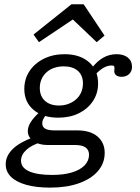

<svg xmlns="http://www.w3.org/2000/svg" viewBox="-20 -677 647 890"><path d="M212.9 192.7Q148.4 192.7 102 179.8Q55.6 166.9 31 142.7Q6.5 118.5 6.5 84.7Q6.5 45.2 39.5 13.3Q72.6 -18.5 136.3 -41.1L167.7 -16.9Q125 -4 101.2 18.5Q77.4 41.1 77.4 67.7Q77.4 100 114.5 116.9Q151.6 133.9 221.8 133.9Q274.2 133.9 312.5 122.6Q350.8 111.3 371.8 89.9Q392.7 68.5 392.7 40.3Q392.7 18.5 377 6.9Q361.3 -4.8 328.2 -4.8H200.8Q160.5 -4.8 134.7 -23Q108.9 -41.1 108.9 -69.4Q108.9 -90.3 123.4 -112.5Q137.9 -134.7 168.5 -162.1L195.2 -146.8Q184.7 -133.9 180.2 -124.2Q175.8 -114.5 175.8 -105.6Q175.8 -88.7 189.5 -80.6Q203.2 -72.6 232.3 -72.6H337.1Q399.2 -72.6 432.3 -44Q465.3 -15.3 465.3 31.5Q465.3 79.8 433.9 116.1Q402.4 152.4 345.6 172.6Q288.7 192.7 212.9 192.7ZM250 -131.5Q178.2 -131.5 135.5 -167.7Q92.7 -204 92.7 -264.5Q92.7 -311.3 116.9 -347.6Q141.1 -383.9 183.5 -404.8Q225.8 -425.8 279 -425.8Q350 -425.8 392.3 -389.1Q434.7 -352.4 434.7 -290.3Q434.7 -244.4 410.9 -208.5Q387.1 -172.6 345.6 -152Q304 -131.5 250 -131.5ZM253.2 -187.9Q277.4 -187.9 297.6 -195.6Q317.7 -203.2 333.1 -216.9Q348.4 -230.6 356.5 -249.6Q364.5 -268.5 364.5 -290.3Q364.5 -327.4 341.1 -348.4Q317.7 -369.4 275 -369.4Q250.8 -369.4 230.2 -362.1Q209.7 -354.8 195.2 -341.5Q180.6 -328.2 172.6 -310.1Q164.5 -291.9 164.5 -269.4Q164.5 -231.5 188.3 -209.7Q212.1 -187.9 253.2 -187.9ZM543.5 -321Q528.2 -321 519 -327.8Q509.7 -334.7 509.7 -347.6Q509.7 -350 510.1 -352.8Q510.5 -355.6 510.5 -358.5Q510.5 -361.3 510.5 -362.9Q510.5 -369.4 507.7 -371.4Q504.8 -373.4 496.8 -373.4Q479 -373.4 460.9 -363.3Q442.7 -353.2 421.8 -331.5L405.6 -361.3Q429.8 -393.5 458.5 -409.7Q487.1 -425.8 520.2 -425.8Q553.2 -425.8 572.6 -410.1Q591.9 -394.4 591.9 -366.9Q591.9 -346.8 578.6 -333.9Q565.3 -321 543.5 -321ZM160.5 -481.5 135.5 -516.9 311.3 -657.3H367.7L464.5 -512.1L428.2 -481.5L296.8 -606.5L355.6 -612.1Z"/></svg>

Font: Playfair 5pt SemiExpanded Light
Style: Italic
Weight: 300
Width: 6
Italic angle: -15.6°
Designer: Claus Eggers Sørensen
Foundry: Claus Eggers Sørensen
Version: Version 2.203